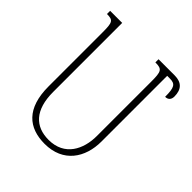

<svg xmlns="http://www.w3.org/2000/svg" viewBox="-197 -847 990 990"><g transform="rotate(45 298.0 -352.0)"><path d="M392 -714V-691C441 -691 447 -680 447 -606V-209C447 -113 402 -19 285 -19C188 -19 127 -78 127 -211V-714H39V-691C85 -691 90 -680 90 -607V-214C90 -54 168 10 285 10C420 10 484 -88 484 -206V-685H504C543 -685 553 -669 553 -601C574 -601 586 -614 586 -636C586 -687 561 -714 510 -714Z"/></g></svg>

Font: Noto Serif Armenian Condensed ExtraLight
Style: Regular
Weight: 200
Width: 3
Designer: Monotype Design Team
Foundry: Monotype Imaging Inc.
Version: Version 2.008